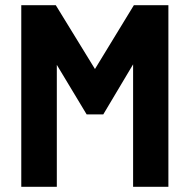

<svg xmlns="http://www.w3.org/2000/svg" viewBox="-20 -720 731 740"><path d="M62 0H199V-470L314 -279H378L493 -472V0H629V-700H496L346 -454L195 -700H62Z"/></svg>

Font: Vanilla Cream ExtraBold
Style: Regular
Weight: 800
Designer: Jeremy Tribby, Jinavaṁso
Foundry: Tribby Type
Version: Version 1.422;Glyphs 3.1.2 (3151)